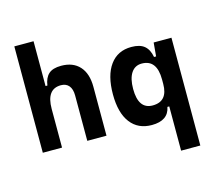

<svg xmlns="http://www.w3.org/2000/svg" viewBox="-128 -892 1429 1277"><g transform="rotate(-15 586.0 -253.5)"><path d="M73.7 0V-732.4H206.1V-423.8H218.8Q226.1 -476.1 254.4 -501.7Q282.7 -527.3 340.3 -527.3Q422.4 -527.3 467.3 -477.5Q512.2 -427.7 512.2 -336.9V0H379.9V-312.5Q379.9 -356 360.6 -379.4Q341.3 -402.8 305.7 -402.8Q206.1 -402.8 206.1 -266.6V0Z M822.8 9.8Q728.5 9.8 676.5 -58.3Q624.5 -126.5 624.5 -253.9Q624.5 -384.3 676.8 -455.8Q729 -527.3 823.7 -527.3Q882.8 -527.3 913.3 -501.7Q943.8 -476.1 953.1 -423.8H967.3L975.6 -517.6H1098.1V224.6H965.8V-80.1H953.1Q936 9.8 822.8 9.8ZM763.7 -253.9Q763.7 -114.7 861.8 -114.7Q965.8 -114.7 965.8 -235.4V-265.6Q965.8 -402.8 861.8 -402.8Q814.9 -402.8 789.3 -364Q763.7 -325.2 763.7 -253.9Z"/></g></svg>

Font: Caskaydia Cove
Style: Bold
Weight: 700
Monospace: yes
Designer: Aaron Bell
Foundry: Saja Typeworks
Version: Version 4.300; ttfautohint (v1.8.3)